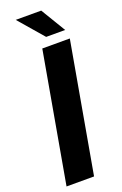

<svg xmlns="http://www.w3.org/2000/svg" viewBox="-181 -1012 673 1062"><g transform="rotate(-20 155.5 -481.0)"><path d="M176 0H14L149 -763H311ZM303 -816H191L65 -962H215Z"/></g></svg>

Font: Open Sauce One ExtraBold Italic
Style: Regular
Weight: 800
Italic angle: -10°
Designer: Alfredo Marco Pradil
Foundry: Creative Sauce Fz LLC
Version: Version 1.477